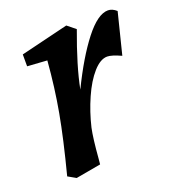

<svg xmlns="http://www.w3.org/2000/svg" viewBox="-103 -592 620 685"><g transform="rotate(-20 207.0 -249.0)"><path d="M118 -417 43 -422V-467L224 -511L255 -486Q209 -362 193 -279Q244 -384 293.5 -447.5Q343 -511 382 -511Q398 -511 414 -497L375 -341Q340 -357 323 -357Q297 -357 269.5 -326Q242 -295 219.5 -244Q197 -193 184 -138Q176 -101 170 -25L168 -4L73 13L43 -4Q77 -135 93.5 -226Q110 -317 118 -417Z"/></g></svg>

Font: Andada Pro
Style: Bold Italic
Weight: 700
Italic angle: -7°
Designer: Carolina Giovagnoli
Foundry: Huerta Tipografica
Version: Version 3.005; ttfautohint (v1.8.4)